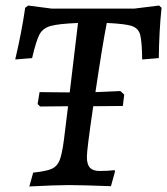

<svg xmlns="http://www.w3.org/2000/svg" viewBox="-20 -669 604 694"><path d="M564 -641Q555 -556 554 -459L494 -454Q493 -521 486.5 -544Q480 -567 456.5 -575Q433 -583 366 -586Q351 -511 325 -336L415 -340L429 -327L424 -286L317 -285Q294 -128 294 -102Q294 -75 305 -63Q316 -51 340 -51Q371 -51 394 -54L396 -50L381 4Q275 0 229 0Q182 0 86 5L100 -45Q147 -50 166.5 -58.5Q186 -67 195 -88.5Q204 -110 211 -163L226 -285L125 -284L116 -293L123 -336L232 -335L262 -586Q190 -583 162.5 -575Q135 -567 123 -545Q111 -523 96 -459L35 -454Q59 -556 71 -641L82 -649L166 -638H466L555 -649Z"/></svg>

Font: Alegreya Medium
Style: Italic
Weight: 500
Italic angle: -7°
Designer: Juan Pablo del Peral
Foundry: Huerta Tipografica
Version: Version 2.008; ttfautohint (v1.8)